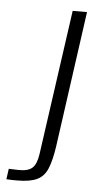

<svg xmlns="http://www.w3.org/2000/svg" viewBox="-75 -622 333 654"><g transform="rotate(5 91.5 -295.0)"><path d="M10 1Q1 1 -8.5 1Q-18 1 -28 0L-23 -36L10 -35Q42 -34 57 -47Q72 -60 77 -95L147 -591H196L131 -125Q124 -78 112.5 -50Q101 -22 77 -10.5Q53 1 10 1Z"/></g></svg>

Font: Alumni Sans Thin Light
Style: Italic
Weight: 300
Italic angle: -8°
Version: Version 1.016